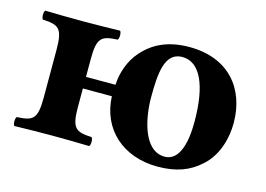

<svg xmlns="http://www.w3.org/2000/svg" viewBox="-69 -569 976 704"><g transform="rotate(15 419.0 -217.0)"><path d="M234 -196H344C349 -72 441 10 572 10C643 10 692 -9 733 -46C784 -91 801 -160 801 -216C801 -347 722 -444 573 -444C490 -444 435 -415 396 -370C365 -335 348 -286 346 -240H234V-307C234 -390 250 -399 311 -402C317 -408 317 -430 311 -436C269 -435 224 -434 169 -434C114 -434 70 -435 27 -436C21 -430 21 -408 27 -402C88 -399 104 -390 104 -307V-127C104 -44 88 -35 27 -32C21 -26 21 -4 27 2C69 1 114 0 169 0C224 0 268 1 311 2C317 -4 317 -26 311 -32C250 -35 234 -44 234 -127ZM557 -402C625 -402 661 -321 661 -184C661 -64 624 -32 588 -32C506 -32 484 -155 484 -229C484 -321 490 -402 557 -402Z"/></g></svg>

Font: Libertinus Serif
Style: Bold
Weight: 700
Designer: Philipp H. Poll, Khaled Hosny
Foundry: Caleb Maclennan
Version: Version 7.050;RELEASE